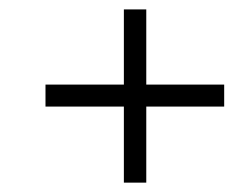

<svg xmlns="http://www.w3.org/2000/svg" viewBox="-20 -429 503 414"><path d="M247.1 -246.6V-408.7H295.4V-246.6H463.4V-199.2H295.4V-35.2H247.1V-199.2H78.1V-246.6Z"/></svg>

Font: ML-NILA03_NewLipi
Style: Regular
Weight: 400
Designer: CLT@C-DIT
Version: Version ML-NILA03_NewLipi 2.